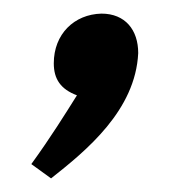

<svg xmlns="http://www.w3.org/2000/svg" viewBox="-20 -130 285 282"><path d="M59 -37C59 -14 69 1 93 10C76 37 55 71 26 111L55 132C107 91 179 32 183 -52C183 -86 164 -110 129 -110C89 -109 59 -80 59 -37Z"/></svg>

Font: Cantarell
Style: Oblique
Weight: 400
Italic angle: -8°
Designer: Dave Crossland
Version: Version 0.024